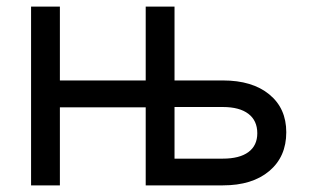

<svg xmlns="http://www.w3.org/2000/svg" viewBox="-20 -559 931 579"><path d="M491.2 0V-80.6H651.9Q702.1 -80.6 729 -100.3Q755.9 -120.1 755.9 -157.2Q755.9 -195.3 729 -215.8Q702.1 -236.3 651.9 -236.3H489.7V-316.4H652.3Q740.7 -316.4 792 -274.4Q843.3 -232.4 843.3 -160.2Q843.3 -86.4 792 -43.2Q740.7 0 652.3 0ZM73.7 0V-539.1H160.6V0ZM139.6 -235.4V-316.4H439.5V-235.4ZM419.4 0V-539.1H506.3V0Z"/></svg>

Font: Inter 18pt
Style: Regular
Weight: 400
Designer: Rasmus Andersson
Foundry: rsms
Version: Version 4.001;git-66647c0bb